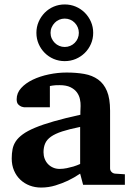

<svg xmlns="http://www.w3.org/2000/svg" viewBox="-20 -823 593 855"><path d="M350.1 0 336.9 -49.8Q311 -32.2 282.7 -18.6Q257.8 -6.8 227.1 2.7Q196.3 12.2 163.1 12.2Q135.7 12.2 112.1 3.2Q88.4 -5.9 70.6 -22.7Q52.7 -39.6 42.5 -63.5Q32.2 -87.4 32.2 -117.2Q32.2 -139.6 35.9 -158.7Q39.6 -177.7 50.5 -194.1Q61.5 -210.4 82 -225.3Q102.5 -240.2 136.5 -254.4Q170.4 -268.6 219.7 -282.7Q269 -296.9 337.9 -312V-324.2Q337.9 -331.5 338.4 -337.4Q338.4 -344.2 338.9 -351.1Q339.4 -365.2 335.9 -381.6Q332.5 -397.9 322.3 -411.9Q312 -425.8 293.5 -434.8Q274.9 -443.8 245.1 -443.8Q234.9 -443.8 226.8 -443.4Q218.8 -442.9 213.4 -441.9Q207 -440.9 202.1 -439.9V-345.2H99.1Q86.4 -344.2 76.7 -347.7Q68.4 -350.6 61.3 -357.9Q54.2 -365.2 54.2 -380.9Q54.2 -408.7 74 -430.7Q93.8 -452.6 125.7 -468Q157.7 -483.4 197.5 -491.7Q237.3 -500 276.9 -500Q319.8 -500 355.5 -493.7Q391.1 -487.3 416.7 -469Q442.4 -450.7 456.3 -417.5Q470.2 -384.3 470.2 -330.1V-73.2Q470.2 -64 476.6 -57.4Q482.9 -50.8 492.2 -49.8L536.1 -46.9V0ZM336.9 -257.8Q288.6 -248 257.1 -237.8Q225.6 -227.5 207 -214.4Q188.5 -201.2 181.2 -184.3Q173.8 -167.5 173.8 -145Q173.8 -129.4 179 -116Q184.1 -102.5 193.6 -92.5Q203.1 -82.5 216.3 -76.7Q229.5 -70.8 245.1 -70.8Q261.2 -70.8 277.6 -74.2Q293.9 -77.6 307.1 -81.5Q322.8 -86.4 336.9 -92.8ZM331.1 -676.8Q331.1 -689.9 326.2 -701.4Q321.3 -712.9 312.7 -721.7Q304.2 -730.5 292.7 -735.4Q281.2 -740.2 268.1 -740.2Q255.4 -740.2 243.9 -735.4Q232.4 -730.5 223.9 -721.7Q215.3 -712.9 210.2 -701.4Q205.1 -689.9 205.1 -676.8Q205.1 -663.6 210.2 -652.1Q215.3 -640.6 223.9 -632.1Q232.4 -623.5 243.9 -618.7Q255.4 -613.8 268.1 -613.8Q281.2 -613.8 292.7 -618.7Q304.2 -623.5 312.7 -632.1Q321.3 -640.6 326.2 -652.1Q331.1 -663.6 331.1 -676.8ZM395 -676.8Q395 -650.4 385 -627.4Q375 -604.5 357.7 -587.4Q340.3 -570.3 317.4 -560.5Q294.4 -550.8 268.1 -550.8Q242.2 -550.8 219.2 -560.5Q196.3 -570.3 179.2 -587.4Q162.1 -604.5 152.1 -627.4Q142.1 -650.4 142.1 -676.8Q142.1 -703.1 152.1 -726.1Q162.1 -749 179.2 -766.4Q196.3 -783.7 219.2 -793.5Q242.2 -803.2 268.1 -803.2Q294.4 -803.2 317.4 -793.5Q340.3 -783.7 357.7 -766.4Q375 -749 385 -726.1Q395 -703.1 395 -676.8Z"/></svg>

Font: Charis SIL Am
Style: Bold
Weight: 700
Foundry: SIL International
Version: Version 5.000